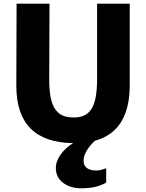

<svg xmlns="http://www.w3.org/2000/svg" viewBox="-20 -763 786 1034"><path d="M280.8 143.1Q280.3 106 306.6 69.3Q333 32.7 373.5 7.8Q66.4 3.9 67.9 -304.2L69.3 -743.2H246.6L245.1 -340.8Q244.6 -280.3 252.7 -239Q260.7 -197.8 277.8 -174.1Q294.9 -150.4 318.8 -140.4Q342.8 -130.4 377 -130.4Q409.2 -130.4 431.6 -140.1Q454.1 -149.9 470.7 -173.6Q487.3 -197.3 495.1 -238.5Q502.9 -279.8 502.9 -340.8V-743.2H678.7V-304.7Q678.7 -55.7 490.7 -4.9Q428.2 55.2 430.2 105.5Q431.2 131.3 450 143.3Q468.8 155.3 498.5 155.3Q520.5 155.3 551.8 143.1V220.2Q501 251 418.9 251Q358.9 251 320.1 221.7Q281.2 192.4 280.8 143.1Z"/></svg>

Font: HaufeMerriweatherSans
Style: Bold
Weight: 700
Designer: Eben Sorkin
Foundry: Eben Sorkin
Version: Version 1.56